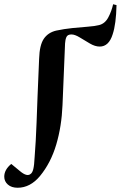

<svg xmlns="http://www.w3.org/2000/svg" viewBox="-93 -654 568 903"><path d="M243 -492Q225 -492 219.5 -480Q214 -468 213 -450L201 -160Q197 -60 171.5 26Q146 112 95 174Q49 229 -10 229Q-39 229 -56 214Q-73 199 -73 177Q-73 144 -40 117L0 150Q34 179 51 164Q59 159 63.5 141.5Q68 124 70 83Q73 46 75 9Q77 -28 79 -77Q81 -126 83.5 -198.5Q86 -271 91 -378Q93 -442 113 -471.5Q133 -501 171 -510Q208 -518 247.5 -522Q287 -526 320.5 -528.5Q354 -531 373 -536Q401 -543 416.5 -572.5Q432 -602 439 -634L455 -630Q453 -541 437 -493Q419 -435 376 -435Q354 -435 329.5 -449.5Q305 -464 282 -478Q259 -492 243 -492Z"/></svg>

Font: Literata 72pt SemiBold
Style: Italic
Weight: 600
Italic angle: -2°
Designer: Latin by Veronika Burian and Jose Scaglione. Greek by Irene Vlachou. Cyrillic by Vera Evstafieva
Foundry: TypeTogether
Version: Version 3.002